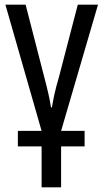

<svg xmlns="http://www.w3.org/2000/svg" viewBox="-20 -557 439 817"><path d="M397 -537 240 0H340V66H240V240H157V66H56V0H157L3 -537H89L167 -234Q179 -189 186.5 -155.5Q194 -122 197 -100H201Q205 -126 212 -157.5Q219 -189 230 -226L311 -537Z"/></svg>

Font: Avrile Sans Condensed
Style: Regular
Weight: 400
Width: 3
Designer: Monotype Design Team
Foundry: Monotype Imaging Inc.
Version: Version 2.001;September 10, 2019;FontCreator 11.5.0.2425 64-